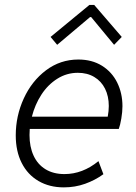

<svg xmlns="http://www.w3.org/2000/svg" viewBox="-20 -770 566 797"><path d="M45.4 -208Q45.4 -288.6 78.6 -361.1Q111.8 -433.6 171.1 -478.3Q230.5 -522.9 305.2 -522.9Q361.8 -522.9 403.3 -497.1Q444.8 -471.2 466.6 -427Q488.3 -382.8 488.3 -329.1Q488.3 -305.7 483.6 -278.1Q479 -250.5 473.1 -234.9H103.5Q102.5 -218.3 102.5 -209.5Q102.5 -160.6 119.4 -124Q136.2 -87.4 168.9 -67.4Q201.7 -47.4 247.6 -47.4Q322.8 -47.4 388.7 -101.1L409.2 -46.9Q375 -22 333.3 -7.1Q291.5 7.8 245.1 7.8Q185.1 7.8 139.9 -18.6Q94.7 -44.9 70.1 -93.5Q45.4 -142.1 45.4 -208ZM427.2 -285.6Q431.6 -309.1 431.6 -330.1Q431.6 -370.6 416 -401.9Q400.4 -433.1 371.3 -450.4Q342.3 -467.8 303.2 -467.8Q256.8 -467.8 217.8 -443.1Q178.7 -418.5 151.9 -377.2Q125 -335.9 112.3 -285.6ZM189.9 -616.7 351.1 -749.5H371.1L485.4 -616.7L453.6 -584L358.4 -699.2H354L217.3 -584Z"/></svg>

Font: Reddit Sans Chocolate Light
Style: Italic
Weight: 300
Italic angle: -11.25°
Designer: Stephen Hutchings
Version: Version 1.013